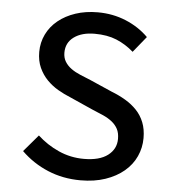

<svg xmlns="http://www.w3.org/2000/svg" viewBox="-50 -714 700 772"><g transform="rotate(5 300.0 -327.5)"><path d="M303 12Q232 12 171 -13.5Q110 -39 63 -85L121 -153Q159 -118 207 -96.5Q255 -75 309 -75Q372 -75 405.5 -100.5Q439 -126 439 -167Q439 -191 430.5 -207Q422 -223 407 -235Q392 -247 371 -256.5Q350 -266 325 -276L233 -317Q208 -327 183 -341.5Q158 -356 138 -376.5Q118 -397 105.5 -424.5Q93 -452 93 -488Q93 -526 109 -559Q125 -592 154.5 -616Q184 -640 224.5 -653.5Q265 -667 314 -667Q375 -667 428 -645Q481 -623 519 -585L467 -521Q435 -549 397.5 -564.5Q360 -580 309 -580Q257 -580 225.5 -557Q194 -534 194 -494Q194 -473 203.5 -457.5Q213 -442 229 -430.5Q245 -419 265.5 -410.5Q286 -402 308 -393L397 -354Q428 -342 454 -326.5Q480 -311 499.5 -290.5Q519 -270 530 -242.5Q541 -215 541 -179Q541 -140 525 -105Q509 -70 478 -44Q447 -18 403 -3Q359 12 303 12Z"/></g></svg>

Font: SauceCodePro Nerd Font Mono
Style: Regular
Weight: 500
Monospace: yes
Designer: Paul D. Hunt, Teo Tuominen
Foundry: Adobe Systems Incorporated
Version: Version 2.030;PS 1.000;hotconv 16.6.51;makeotf.lib2.5.65220;